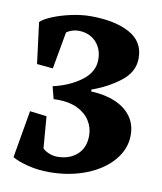

<svg xmlns="http://www.w3.org/2000/svg" viewBox="-72 -654 612 724"><g transform="rotate(10 234.0 -292.0)"><path d="M443.8 -178.7Q443.8 -219.7 422.1 -249.8Q400.4 -279.8 360.6 -296.6Q320.8 -313.5 268.1 -315.4V-322.8Q328.1 -343.8 375.5 -380.4Q422.9 -417 422.9 -469.7Q422.9 -533.7 366.5 -564.2Q310.1 -594.7 217.3 -594.7Q183.1 -594.7 143.6 -586.2Q104 -577.6 72.5 -564.5Q41 -551.3 29.3 -539.1L49.3 -381.8L110.8 -376L136.2 -518.1Q145.5 -524.9 157.7 -528.8Q169.9 -532.7 182.1 -532.7Q209 -532.7 229.7 -520.8Q250.5 -508.8 262.2 -487.5Q273.9 -466.3 273.9 -438.5Q273.9 -390.6 229.7 -357.4Q185.5 -324.2 121.6 -309.6L133.8 -262.2Q139.6 -262.7 150.4 -262.7Q193.8 -262.7 225.3 -247.6Q256.8 -232.4 273.2 -206.5Q289.6 -180.7 289.6 -149.9Q289.6 -103 260.3 -76.9Q231 -50.8 184.6 -50.8Q168.5 -50.8 152.6 -57.4Q136.7 -64 128.4 -73.2L118.7 -194.3L54.2 -202.1L22.9 -20.5Q45.9 -7.3 84 2.2Q122.1 11.7 163.6 11.7Q242.2 11.7 306.4 -13.7Q370.6 -39.1 407.2 -82.8Q443.8 -126.5 443.8 -178.7Z"/></g></svg>

Font: Neuton
Style: Bold
Weight: 700
Designer: Brian M Zick
Foundry: Brian M Zick
Version: Version 1.560